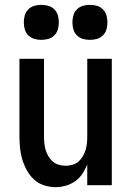

<svg xmlns="http://www.w3.org/2000/svg" viewBox="-20 -762 540 790"><path d="M209 8Q185 8 161.5 0.5Q138 -7 120.5 -23Q103 -39 91 -60.5Q79 -82 72 -105Q65 -128 62.5 -152Q60 -176 60 -200V-520H161V-200Q161 -186 162.5 -172Q164 -158 168 -144.5Q172 -131 179.5 -118.5Q187 -106 197.5 -97Q208 -88 222 -84Q236 -80 250 -80Q264 -80 278 -84Q292 -88 302.5 -97Q313 -106 320.5 -118.5Q328 -131 332 -144.5Q336 -158 337.5 -172Q339 -186 339 -200V-520H440V0H339V-85Q331 -65 319 -47Q307 -29 289.5 -16.5Q272 -4 251 2Q230 8 209 8ZM350 -598Q335 -598 321 -602Q307 -606 296.5 -616.5Q286 -627 282 -641Q278 -655 278 -670Q278 -685 282 -699Q286 -713 296.5 -723.5Q307 -734 321 -738Q335 -742 350 -742Q365 -742 379 -738Q393 -734 403.5 -723.5Q414 -713 418 -699Q422 -685 422 -670Q422 -655 418 -641Q414 -627 403.5 -616.5Q393 -606 379 -602Q365 -598 350 -598ZM150 -598Q135 -598 121 -602Q107 -606 96.5 -616.5Q86 -627 82 -641Q78 -655 78 -670Q78 -685 82 -699Q86 -713 96.5 -723.5Q107 -734 121 -738Q135 -742 150 -742Q165 -742 179 -738Q193 -734 203.5 -723.5Q214 -713 218 -699Q222 -685 222 -670Q222 -655 218 -641Q214 -627 203.5 -616.5Q193 -606 179 -602Q165 -598 150 -598Z"/></svg>

Font: Zed Mono Semibold
Style: Regular
Weight: 600
Monospace: yes
Designer: Belleve Invis
Foundry: Belleve Invis
Version: Version 1.0.0; ttfautohint (v1.8.4)